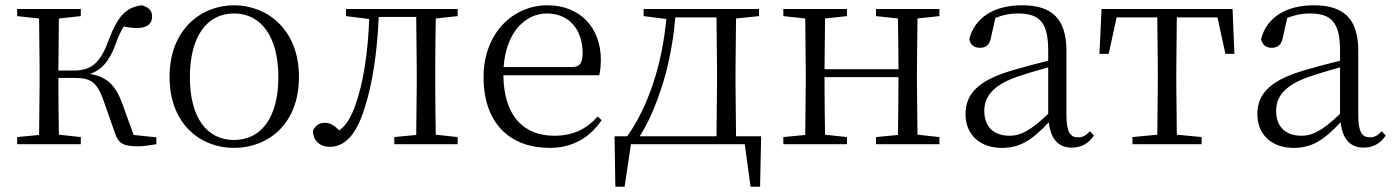

<svg xmlns="http://www.w3.org/2000/svg" viewBox="-20 -546 5279 727"><path d="M415 -43C428 -3 446 8 504 8C523 8 550 4 572 0V-26L486 -35L444 -151C418 -224 385 -255 321 -266C364 -281 394 -313 419 -382C429 -411 439 -430 449 -446C464 -442 480 -440 501 -440C536 -440 556 -456 556 -483C556 -506 543 -519 517 -526C456 -518 426 -485 391 -393C357 -299 319 -279 258 -279H201L203 -476L286 -485V-512H45V-485L128 -476L130 -285V-227L128 -35L45 -27V0H286V-27L203 -36C202 -90 201 -175 201 -251H259C322 -251 345 -238 370 -171Z M866 14C993 14 1112 -74 1112 -255C1112 -435 991 -526 866 -526C742 -526 622 -435 622 -255C622 -75 740 14 866 14ZM866 -16C763 -16 699 -101 699 -254C699 -407 763 -495 866 -495C969 -495 1034 -407 1034 -254C1034 -101 969 -16 866 -16Z M1555 0H1713V-27L1630 -36C1629 -91 1628 -173 1628 -227V-285C1628 -338 1629 -420 1630 -476L1713 -485V-512H1290V-485L1378 -474C1373 -344 1356 -233 1325 -146C1308 -100 1291 -72 1265 -52C1246 -71 1230 -81 1210 -81C1188 -81 1174 -71 1165 -51C1165 -13 1192 10 1229 10C1282 10 1328 -31 1360 -135C1390 -226 1408 -345 1414 -482H1556L1558 -285V-227L1556 -35L1473 -27V0Z M2061 14C2149 14 2214 -26 2258 -91L2243 -105C2201 -57 2149 -32 2079 -32C1967 -32 1888 -102 1886 -261H2249C2253 -277 2255 -297 2255 -321C2255 -438 2179 -526 2053 -526C1922 -526 1811 -420 1811 -254C1811 -74 1916 14 2061 14ZM1887 -292C1895 -418 1965 -495 2051 -495C2137 -495 2186 -431 2186 -346C2186 -309 2177 -292 2144 -292Z M2417 -485 2503 -474C2487 -303 2436 -145 2355 -30H2307L2310 161H2345L2369 0H2800L2822 161H2858L2862 -30H2767L2765 -227V-285L2767 -476L2854 -485V-512H2417ZM2693 -30H2402C2429 -72 2451 -119 2468 -166C2505 -263 2528 -371 2537 -480H2693L2695 -285V-227Z M3297 -485 3380 -476C3381 -422 3382 -343 3382 -284H3102L3104 -476L3187 -485V-512H2946V-485L3029 -476L3031 -285V-227L3029 -35L2946 -27V0H3187V-27L3104 -36C3103 -91 3102 -176 3102 -254H3382C3382 -176 3381 -91 3380 -35L3297 -27V0H3537V-27L3454 -36L3452 -227V-285L3454 -476L3537 -485V-512H3297Z M4038 13C4073 13 4102 -2 4122 -33L4107 -49C4091 -32 4079 -26 4062 -26C4033 -26 4018 -45 4018 -111V-354C4018 -476 3962 -526 3850 -526C3743 -526 3671 -479 3650 -398C3654 -377 3668 -365 3690 -365C3713 -365 3728 -376 3733 -407L3749 -478C3778 -490 3806 -495 3833 -495C3913 -495 3949 -466 3949 -354V-316C3904 -305 3855 -292 3811 -279C3683 -241 3636 -190 3636 -114C3636 -31 3696 14 3773 14C3845 14 3890 -18 3951 -83C3958 -23 3985 13 4038 13ZM3949 -115C3883 -52 3845 -32 3803 -32C3745 -32 3707 -64 3707 -126C3707 -179 3738 -221 3825 -253C3862 -266 3906 -279 3949 -291Z M4361 0H4530V-27L4436 -36L4434 -227V-285L4436 -480H4590L4620 -342H4654L4647 -512H4151L4143 -342H4178L4208 -480H4362L4364 -285V-227L4362 -36L4268 -27V0Z M5143 13C5178 13 5207 -2 5227 -33L5212 -49C5196 -32 5184 -26 5167 -26C5138 -26 5123 -45 5123 -111V-354C5123 -476 5067 -526 4955 -526C4848 -526 4776 -479 4755 -398C4759 -377 4773 -365 4795 -365C4818 -365 4833 -376 4838 -407L4854 -478C4883 -490 4911 -495 4938 -495C5018 -495 5054 -466 5054 -354V-316C5009 -305 4960 -292 4916 -279C4788 -241 4741 -190 4741 -114C4741 -31 4801 14 4878 14C4950 14 4995 -18 5056 -83C5063 -23 5090 13 5143 13ZM5054 -115C4988 -52 4950 -32 4908 -32C4850 -32 4812 -64 4812 -126C4812 -179 4843 -221 4930 -253C4967 -266 5011 -279 5054 -291Z"/></svg>

Font: Source Han Serif CN Light
Style: Regular
Weight: 300
Designer: Ryoko NISHIZUKA 西塚涼子 (kana & ideographs); Frank Grießhammer (Latin, Greek & Cyrillic); Wenlong ZHANG 张文龙 (bopomofo); San
Foundry: Adobe
Version: Version 2.003;hotconv 1.1.1;makeotfexe 2.6.0